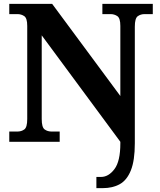

<svg xmlns="http://www.w3.org/2000/svg" viewBox="-20 -734 828 994"><path d="M479 240V182H503Q542 182 572.5 141.5Q603 101 603 9V0L196 -551V-118Q196 -75 211 -64Q226 -53 247 -53H289V0H28V-53H70Q91 -53 106 -64Q121 -75 121 -118V-600Q121 -640 105.5 -650.5Q90 -661 70 -661H28V-714H250L603 -237V-600Q603 -640 587.5 -650.5Q572 -661 552 -661H510V-714H771V-661H729Q708 -661 693 -650Q678 -639 678 -596V8Q678 97 657.5 148Q637 199 600 219.5Q563 240 512 240Z"/></svg>

Font: Noto Serif Toto
Style: Bold
Weight: 700
Designer: Monotype Design Team
Foundry: Monotype Imaging Inc.
Version: Version 2.001; ttfautohint (v1.8.4.7-5d5b)